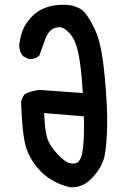

<svg xmlns="http://www.w3.org/2000/svg" viewBox="-20 -784 540 804"><path d="M271 -0.5Q252 -4.9 233.9 -12Q215.8 -19 199.2 -28.8Q165.5 -47.9 136 -82.5Q106.4 -117.2 90.3 -162.6Q85 -178.7 80.6 -205.1Q76.2 -231.4 73.2 -268.3Q70.3 -305.2 68.4 -354V-355V-355.5Q70.8 -374 82.5 -388.2L83.5 -389.6L85.4 -390.6Q114.7 -405.3 147.9 -407.2H148.4H148.9L326.7 -394.5Q320.8 -500 308.6 -558.1Q296.9 -617.7 270.5 -645.5Q246.1 -672.4 224.6 -669.9Q218.8 -669.4 213.6 -668Q208.5 -666.5 204.1 -664.6Q199.7 -662.6 196 -659.9Q192.4 -657.2 189.5 -653.8Q175.8 -639.6 168 -616.7Q165 -608.4 161.6 -598.6Q158.2 -588.9 154.3 -577.9Q150.4 -566.9 146 -554.2L145 -552.2L143.6 -550.3Q126.5 -534.7 100.6 -537.1H98.6L96.7 -538.1L77.1 -548.8L75.7 -550.3L74.2 -551.8Q60.5 -569.8 60.5 -594.7V-595.2V-595.7Q66.9 -648.9 87.9 -682.1Q108.9 -714.8 135.3 -733.4Q148.9 -743.2 164.6 -749.5Q180.2 -755.9 198.2 -759.8Q233.9 -766.6 269 -762.7Q281.2 -761.2 292 -757.8Q302.7 -754.4 312.3 -749.3Q321.8 -744.1 329.6 -736.8Q351.6 -715.8 378.4 -658.2Q392.1 -629.4 401.9 -582Q411.6 -534.7 418 -467.8Q430.7 -335.4 428.7 -255.9Q426.8 -175.8 418 -131.8Q408.7 -86.4 368.7 -42Q327.1 4.4 272.5 0H272ZM304.2 -103Q306.2 -105 308.1 -106.9Q310.1 -108.9 311.8 -111.3Q313.5 -113.8 315.2 -116.5Q316.9 -119.1 318.4 -122.6Q321.3 -127.4 324.2 -142.6Q327.1 -157.7 329.1 -179.7Q333 -223.1 331.1 -296.9L164.6 -310.5Q166 -283.2 168.2 -261Q170.4 -238.8 173.3 -223.4Q176.3 -208 180.2 -198.7Q191.9 -168.5 222.7 -136.7Q252.9 -105.5 272 -100.6Q289.1 -96.7 304.2 -103Z"/></svg>

Font: NaikaiFont
Style: Bold
Weight: 700
Version: Version 1.89